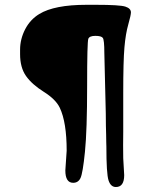

<svg xmlns="http://www.w3.org/2000/svg" viewBox="-20 -709 623 779"><path d="M61.5 -489.3V-507.3Q61.5 -550.3 82 -590.1Q102.5 -629.9 139.6 -652.3Q200.7 -689.5 331.1 -689.5H368.2Q466.3 -689.5 488.8 -682.1Q511.2 -674.8 511.2 -658.7Q511.2 -647.5 500.5 -609.9Q489.7 -572.3 484.9 -517.1Q480 -461.9 480 -331.5V-174.3L479.5 -119.6Q479.5 -78.6 480 -66.9L483.9 1.5Q483.9 49.8 450.2 49.8Q429.2 49.8 420.4 22.9Q411.6 -3.9 411.6 -114.7L411.1 -131.3Q410.6 -147.9 410.6 -164.6L409.7 -198.2L409.2 -249L403.3 -494.6Q403.3 -547.4 397 -555.4Q390.6 -563.5 366.9 -563.5Q343.3 -563.5 338.4 -551.8Q333.5 -540 333.5 -360.4Q333.5 -180.7 324.7 -93.3Q315.9 -5.9 306.6 13.4Q297.4 32.7 276.9 32.7Q245.1 32.7 245.1 -17.6L250.5 -97.7Q250.5 -212.4 222.7 -271.5Q206.5 -305.7 158 -336.2Q109.4 -366.7 85.4 -400.9Q61.5 -435.1 61.5 -489.3Z"/></svg>

Font: Averia Gruesa Libre
Style: Regular
Weight: 500
Italic angle: -1.70001°
Version: Version 1.001